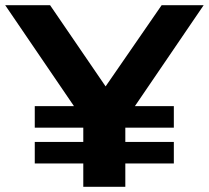

<svg xmlns="http://www.w3.org/2000/svg" viewBox="-34 -720 805 740"><path d="M486 -311H636V-228H449V-173H636V-90H449V0H287V-90H100V-173H287V-228H100V-311H251L-14 -700H159L373 -387L589 -700H751Z"/></svg>

Font: CMG Sans
Style: Bold
Weight: 700
Designer: Julieta Ulanovsky
Foundry: Julieta Ulanovsky
Version: Version 7.200